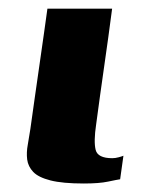

<svg xmlns="http://www.w3.org/2000/svg" viewBox="-20 -419 351 443"><path d="M238.7 -399Q230.1 -332.7 220.4 -266Q210.8 -199.3 201.9 -132.4Q195.9 -92.4 200.7 -73.2Q205.5 -54 239.1 -54Q246.1 -54 254.1 -56.2Q262.1 -58.4 264.8 -59.7L257.2 -5.4Q250.2 -4.4 229.4 0Q208.7 4.4 173.5 4.4Q124.4 4.4 96.5 -2.7Q68.6 -9.8 56.7 -22.3Q44.8 -34.9 42.7 -51Q40.7 -67.1 44.1 -85.2Q47.4 -103.3 50.1 -121.7Q54.4 -152.5 59.9 -191.4Q65.4 -230.3 71.1 -269.6Q76.8 -309 81.6 -343.1Q86.4 -377.1 89.4 -399Q126.7 -399 164 -399Q201.3 -399 238.7 -399Z"/></svg>

Font: Genos Thin
Style: Italic
Weight: 100
Italic angle: -8°
Designer: Robert E. Leuschke
Foundry: Robert E. Leuschke
Version: Version 1.010